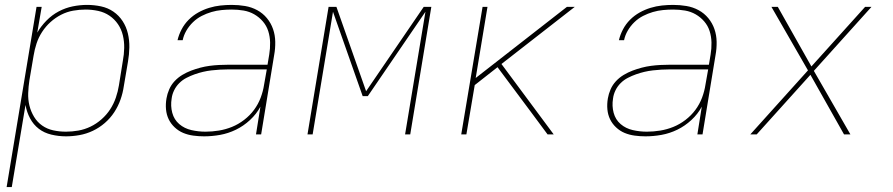

<svg xmlns="http://www.w3.org/2000/svg" viewBox="-20 -548 3640 783"><path d="M7 215 129 -520H150L132 -415Q147 -441 169.5 -464Q192 -487 219.5 -501.5Q247 -516 276.5 -522Q306 -528 335 -528Q364 -528 392 -522Q420 -516 442.5 -500.5Q465 -485 480 -462Q495 -439 501.5 -411.5Q508 -384 507.5 -355Q507 -326 502 -297L485 -197Q481 -169 471.5 -142Q462 -115 446 -90.5Q430 -66 407.5 -46.5Q385 -27 358.5 -14.5Q332 -2 304 3Q276 8 249 8Q219 8 189.5 1Q160 -6 138 -23Q116 -40 102.5 -65.5Q89 -91 84 -120L28 215ZM249 -11Q274 -11 299.5 -15.5Q325 -20 349 -31.5Q373 -43 394 -61.5Q415 -80 429.5 -102.5Q444 -125 452.5 -150Q461 -175 465 -200L481 -300Q486 -326 486.5 -352.5Q487 -379 481 -404Q475 -429 461 -449.5Q447 -470 426.5 -484Q406 -498 380.5 -503.5Q355 -509 329 -509Q304 -509 278.5 -504.5Q253 -500 229.5 -488Q206 -476 186 -458Q166 -440 151.5 -417.5Q137 -395 129 -370.5Q121 -346 117 -321L100 -221Q96 -195 95 -168.5Q94 -142 100 -117.5Q106 -93 119 -71.5Q132 -50 152 -36Q172 -22 197 -16.5Q222 -11 249 -11Z M812 8Q790 8 768 5Q746 2 727 -6Q708 -14 692.5 -28.5Q677 -43 668 -61.5Q659 -80 657 -102Q655 -124 659 -147Q662 -165 670 -183.5Q678 -202 692 -217Q706 -232 723.5 -242.5Q741 -253 759.5 -260Q778 -267 797 -272Q816 -277 835 -279.5Q854 -282 873 -283Q892 -284 911 -284H1071L1078 -326Q1082 -350 1081.5 -374.5Q1081 -399 1074 -421Q1067 -443 1052 -460.5Q1037 -478 1017 -489.5Q997 -501 973.5 -505Q950 -509 925 -509Q905 -509 884 -507Q863 -505 842.5 -499Q822 -493 802.5 -483Q783 -473 767 -457.5Q751 -442 740 -423Q729 -404 725 -384H704Q709 -406 720.5 -428Q732 -450 749.5 -467.5Q767 -485 788.5 -497Q810 -509 833 -516Q856 -523 879 -525.5Q902 -528 925 -528Q953 -528 979.5 -523.5Q1006 -519 1029 -506.5Q1052 -494 1068.5 -474Q1085 -454 1093.5 -429.5Q1102 -405 1102.5 -377.5Q1103 -350 1098 -323L1045 0H1024L1042 -113Q1026 -83 999.5 -58.5Q973 -34 942 -19Q911 -4 878 2Q845 8 812 8ZM818 -11Q845 -11 872.5 -15.5Q900 -20 926 -30.5Q952 -41 975.5 -59Q999 -77 1016 -100Q1033 -123 1043 -149.5Q1053 -176 1057 -203L1068 -265H911Q894 -265 877 -264Q860 -263 842.5 -261Q825 -259 808 -255Q791 -251 774 -245Q757 -239 740.5 -230.5Q724 -222 711 -209Q698 -196 690 -179.5Q682 -163 680 -146Q675 -116 682.5 -88Q690 -60 711 -42Q732 -24 760.5 -17.5Q789 -11 818 -11Z M1234 0 1320 -520H1352L1473 -176L1708 -520H1739L1653 0H1632L1715 -500L1480 -156H1459L1338 -500L1255 0Z M1861 0 1948 -520H1968L1920 -230L2292 -520H2324L2025 -287L2238 0H2213L2144 -93L2009 -274L1916 -201L1882 0Z M2612 8Q2590 8 2568 5Q2546 2 2527 -6Q2508 -14 2492.5 -28.5Q2477 -43 2468 -61.5Q2459 -80 2457 -102Q2455 -124 2459 -147Q2462 -165 2470 -183.5Q2478 -202 2492 -217Q2506 -232 2523.5 -242.5Q2541 -253 2559.5 -260Q2578 -267 2597 -272Q2616 -277 2635 -279.5Q2654 -282 2673 -283Q2692 -284 2711 -284H2871L2878 -326Q2882 -350 2881.5 -374.5Q2881 -399 2874 -421Q2867 -443 2852 -460.5Q2837 -478 2817 -489.5Q2797 -501 2773.5 -505Q2750 -509 2725 -509Q2705 -509 2684 -507Q2663 -505 2642.5 -499Q2622 -493 2602.5 -483Q2583 -473 2567 -457.5Q2551 -442 2540 -423Q2529 -404 2525 -384H2504Q2509 -406 2520.5 -428Q2532 -450 2549.5 -467.5Q2567 -485 2588.5 -497Q2610 -509 2633 -516Q2656 -523 2679 -525.5Q2702 -528 2725 -528Q2753 -528 2779.5 -523.5Q2806 -519 2829 -506.5Q2852 -494 2868.5 -474Q2885 -454 2893.5 -429.5Q2902 -405 2902.5 -377.5Q2903 -350 2898 -323L2845 0H2824L2842 -113Q2826 -83 2799.5 -58.5Q2773 -34 2742 -19Q2711 -4 2678 2Q2645 8 2612 8ZM2618 -11Q2645 -11 2672.5 -15.5Q2700 -20 2726 -30.5Q2752 -41 2775.5 -59Q2799 -77 2816 -100Q2833 -123 2843 -149.5Q2853 -176 2857 -203L2868 -265H2711Q2694 -265 2677 -264Q2660 -263 2642.5 -261Q2625 -259 2608 -255Q2591 -251 2574 -245Q2557 -239 2540.5 -230.5Q2524 -222 2511 -209Q2498 -196 2490 -179.5Q2482 -163 2480 -146Q2475 -116 2482.5 -88Q2490 -60 2511 -42Q2532 -24 2560.5 -17.5Q2589 -11 2618 -11Z M3040 0 3275 -261 3126 -520H3152L3289 -277L3508 -520H3534L3299 -259L3448 0H3422L3285 -243L3066 0Z"/></svg>

Font: Iosevka SS04 Th Ex Obl
Style: Regular
Weight: 100
Width: 7
Italic angle: -9°
Monospace: yes
Designer: Belleve Invis
Foundry: Belleve Invis
Version: Version 19.0.0; ttfautohint (v1.8.4)